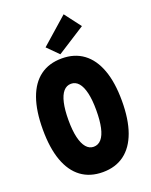

<svg xmlns="http://www.w3.org/2000/svg" viewBox="-177 -1068 916 1167"><g transform="rotate(-20 281.0 -484.5)"><path d="M281.2 7.8Q198.7 7.8 141.6 -34.4Q84.5 -76.7 54.9 -158.7Q25.4 -240.7 25.4 -360.4Q25.4 -480 54.7 -561.8Q84 -643.6 140.9 -685.5Q197.8 -727.5 281.2 -727.5Q362.8 -727.5 419.9 -685.3Q477.1 -643.1 507.1 -561.3Q537.1 -479.5 537.1 -360.4Q537.1 -241.2 507.6 -159.2Q478 -77.1 420.9 -34.7Q363.8 7.8 281.2 7.8ZM281.2 -156.2Q311 -156.2 331.1 -179.7Q351.1 -203.1 361.1 -248.5Q371.1 -293.9 371.1 -360.4Q371.1 -426.8 360.6 -471.9Q350.1 -517.1 330.1 -540.3Q310.1 -563.5 281.2 -563.5Q252 -563.5 231.9 -540.3Q211.9 -517.1 201.7 -471.9Q191.4 -426.8 191.4 -360.4Q191.4 -293.9 202.1 -248.5Q212.9 -203.1 232.9 -179.7Q252.9 -156.2 281.2 -156.2ZM282.2 -753.9 211.9 -824.2 383.8 -975.6 463.9 -870.1Z"/></g></svg>

Font: Reddit Mono Black
Style: Regular
Weight: 900
Monospace: yes
Designer: Stephen Hutchings
Foundry: Reddit
Version: Version 1.014